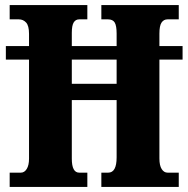

<svg xmlns="http://www.w3.org/2000/svg" viewBox="-20 -734 739 754"><path d="M18 0V-56H62Q76 -56 85 -70.5Q94 -85 94 -111V-500H3V-553H94V-601Q94 -633 82.5 -645.5Q71 -658 54 -658H18V-714H323V-658H291Q277 -658 269.5 -646Q262 -634 262 -605V-553H438V-602Q438 -633 430.5 -645.5Q423 -658 404 -658H378V-714H682V-658H638Q623 -658 614.5 -645.5Q606 -633 606 -602V-553H697V-500H606V-112Q606 -84 615 -70Q624 -56 638 -56H682V0H378V-56H405Q438 -56 438 -116V-341H262V-111Q262 -56 291 -56H323V0ZM262 -405H438V-500H262Z"/></svg>

Font: Noto Serif Armenian ExtraCondensed Black
Style: Regular
Weight: 900
Width: 2
Designer: Monotype Design Team
Foundry: Monotype Imaging Inc.
Version: Version 2.008; ttfautohint (v1.8.4.7-5d5b)